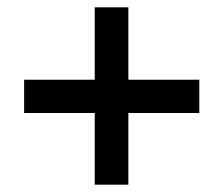

<svg xmlns="http://www.w3.org/2000/svg" viewBox="-20 -616 612 525"><path d="M331 -398H525V-307H331V-111H239V-307H46V-398H239V-596H331Z"/></svg>

Font: Noto Sans New Tai Lue Semibold
Style: Regular
Weight: 400
Designer: Monotype Design Team
Foundry: Monotype Imaging Inc.
Version: Version 2.004; ttfautohint (v1.8.4.7-5d5b)